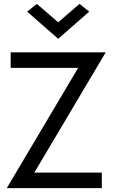

<svg xmlns="http://www.w3.org/2000/svg" viewBox="-20 -970 585 990"><path d="M35 -620H383L15 0H505V-80H157L525 -700H35ZM280 -855 170 -950 120 -910 280 -770 440 -910 390 -950Z"/></svg>

Font: Jost* Book
Style: Regular
Weight: 400
Version: Version 3.000